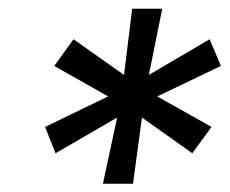

<svg xmlns="http://www.w3.org/2000/svg" viewBox="-20 -748 538 449"><path d="M220.7 -318.4 253.9 -473.1 109.9 -389.6 85.4 -451.2 232.9 -522.5 106.9 -593.8 151.9 -656.2 270 -572.8 289.1 -727.5H359.4L328.1 -572.8L470.2 -656.2L496.6 -593.8L347.7 -522.5L474.6 -451.2L429.7 -389.6L312 -473.1L291 -318.4Z"/></svg>

Font: Inter 16pt
Style: Italic
Weight: 400
Italic angle: -9.3988°
Version: Version 4.001;git-66647c0bb